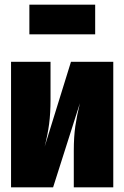

<svg xmlns="http://www.w3.org/2000/svg" viewBox="-20 -797 529 817"><path d="M462 0H294V-156Q294 -215 300.5 -260Q307 -305 320 -358L206 0H27V-534H195V-374Q195 -315 189 -269.5Q183 -224 170 -173L282 -534H462ZM385 -651H105V-777H385Z"/></svg>

Font: Fira Sans Extra Condensed Black
Style: Regular
Weight: 900
Width: 1
Designer: Carrois Corporate & Edenspiekermann AG
Foundry: Carrois Corporate GbR & Edenspiekermann AG
Version: Version 4.203